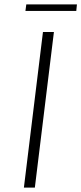

<svg xmlns="http://www.w3.org/2000/svg" viewBox="-20 -856 371 876"><path d="M226 -710 139 0H89L176 -710ZM331 -836 328 -806H96L100 -836Z"/></svg>

Font: Josefin Sans Light
Style: Italic
Weight: 300
Italic angle: -7°
Designer: Santiago Orozco
Foundry: Typemade
Version: Version 2.000